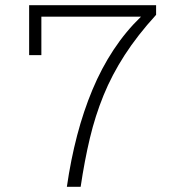

<svg xmlns="http://www.w3.org/2000/svg" viewBox="-20 -718 690 738"><path d="M237 0Q252 -104 276.5 -197.5Q301 -291 335.5 -373.5Q370 -456 416.5 -526.5Q463 -597 522 -654H92V-698H580V-661Q508 -582 459 -506Q410 -430 378 -351.5Q346 -273 325.5 -187Q305 -101 290 0ZM92 -698H139V-506H92Z"/></svg>

Font: Azeret Mono Thin Thin
Style: Regular
Weight: 250
Version: Version 1.002